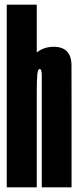

<svg xmlns="http://www.w3.org/2000/svg" viewBox="-20 -805 336 825"><path d="M9 0H138V-785H9ZM159.5 0H287.5V-346Q287.5 -444.5 287.2 -524.2Q287 -604 210 -604Q151.5 -604 113.2 -554.2Q75 -504.5 75 -420L138 -413.5Q138 -459.5 140.2 -484Q142.5 -508.5 150.5 -508.5Q159.5 -508.5 159.5 -480Q159.5 -451.5 159.5 -346.5Z"/></svg>

Font: Anybody UltraCondensed
Style: Bold
Weight: 700
Width: 1
Version: Version 1.113;gftools[0.9.25]